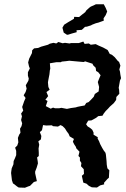

<svg xmlns="http://www.w3.org/2000/svg" viewBox="-20 -880 593 901"><path d="M139 -26 121 -8 112 -5 97 1 68 0 60 -5 45 -17 41 -19 36 -34 32 -68 33 -77 35 -90 43 -109 44 -124 50 -137 56 -152V-172L51 -187L61 -197L66 -212L64 -233L70 -248L76 -257L74 -276L81 -288L84 -301L79 -317L83 -334L79 -347L89 -361L84 -378L90 -395L93 -404L100 -420L91 -433L100 -448L105 -464L101 -480L113 -501L115 -511L111 -525V-541L120 -559L116 -569L112 -587L117 -605L130 -631L131 -644L140 -653L159 -655L173 -661L205 -670L214 -675L231 -679L244 -676L254 -683L274 -677L285 -679L306 -676L314 -678H350L371 -685L377 -674L397 -676L406 -670L429 -673L443 -666L464 -657L484 -646L486 -644L495 -627L505 -623L519 -611L531 -596L539 -589L545 -572L540 -554L543 -544L545 -529L548 -513L543 -502L537 -468L539 -458L540 -440L526 -425L525 -411L514 -396L496 -380L487 -370L476 -359L466 -346L461 -337L441 -335L431 -327L409 -315L394 -314L384 -297L391 -287L405 -278L413 -271L419 -258V-248L439 -236L438 -230L445 -217L450 -204L459 -187L466 -175L475 -163L477 -154L479 -134L480 -124L481 -107L484 -90L493 -81L491 -46L484 -40L468 -22L469 -15L450 -10L435 0L411 -1L397 -8L386 -18L371 -23L364 -55L374 -64L373 -86L360 -100L362 -115L355 -126V-141L348 -148L353 -168L338 -184L336 -191L328 -203L322 -215L327 -228L307 -240L302 -252L293 -264L285 -277L274 -288L264 -293L252 -286L228 -288L224 -292L197 -291L182 -293L177 -269L167 -260L174 -242L172 -226L160 -217L164 -201L161 -183L162 -163V-148L154 -141L157 -123L158 -113L152 -93L145 -75V-67L153 -30ZM294 -369 313 -373 335 -376 345 -379 360 -382 377 -385 385 -397 396 -401 407 -412 420 -426 425 -439 443 -451 445 -472 439 -495 444 -508 452 -527 441 -541 431 -547 429 -562 417 -574 414 -581 389 -589 380 -592 372 -589 349 -591 327 -593 305 -595 290 -593 270 -591 265 -588H244L214 -583L216 -558L214 -550L212 -531L209 -516L206 -500L205 -493L207 -472L213 -459L198 -448L206 -429L193 -412L203 -406L195 -382L218 -370L229 -375L238 -372H258L268 -374ZM294 -717 279 -727 273 -750 281 -764 300 -776 312 -783 327 -792 328 -801 351 -800 367 -813 380 -823 385 -831 398 -843 406 -849 420 -855 430 -860H445H458H467L476 -843L483 -826L476 -809L466 -794L467 -783L450 -777L442 -774L430 -771L412 -764L407 -761L388 -755L379 -754L364 -740L339 -738L340 -729L318 -723L299 -717Z"/></svg>

Font: Winky Rough
Style: Italic
Weight: 400
Italic angle: -8.97852°
Designer: Simon Atzbach
Foundry: typofactur
Version: Version 1.206